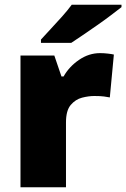

<svg xmlns="http://www.w3.org/2000/svg" viewBox="-20 -786 530 806"><path d="M400 -563Q416 -563 433 -561Q450 -559 458 -557L441 -377Q431 -379 416.5 -381Q402 -383 376 -383Q352 -383 324.5 -376Q297 -369 277 -345.5Q257 -322 257 -272V0H66V-553H208L238 -465H247Q270 -506 311.5 -534.5Q353 -563 400 -563ZM490 -756Q472 -742 445 -721.5Q418 -701 387 -679.5Q356 -658 327.5 -638.5Q299 -619 279 -606H152V-620Q169 -639 193 -664.5Q217 -690 241 -717Q265 -744 281 -766H490Z"/></svg>

Font: Noto Sans Ethiopic Black
Style: Regular
Weight: 900
Designer: Monotype Design Team
Foundry: Monotype Imaging Inc.
Version: Version 2.102; ttfautohint (v1.8.4.7-5d5b)